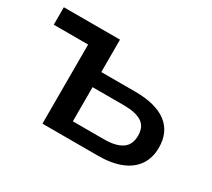

<svg xmlns="http://www.w3.org/2000/svg" viewBox="-101 -669 935 847"><g transform="rotate(30 366.0 -246.0)"><path d="M185 0V-403H10V-492H296V-327H467Q574 -327 628.5 -285.5Q683 -244 683 -165Q683 -113 658 -76Q633 -39 585 -19.5Q537 0 467 0ZM296 -76H455Q514 -76 545.5 -97Q577 -118 577 -165Q577 -211 546 -230.5Q515 -250 455 -250H296Z"/></g></svg>

Font: Nunito Sans 10pt SemiExpanded SemiBold
Style: Regular
Weight: 600
Width: 6
Designer: Vernon Adams
Foundry: Vernon Adams
Version: Version 3.101;gftools[0.9.27]